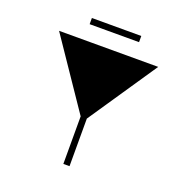

<svg xmlns="http://www.w3.org/2000/svg" viewBox="-145 -954 1029 1081"><g transform="rotate(20 370.0 -413.5)"><path d="M73 -696H667L389 -285V0H352V-285ZM518 -827V-790H222V-827Z"/></g></svg>

Font: Major Mono Display
Style: Regular
Weight: 400
Designer: Emre Parlak
Foundry: Emre Parlak
Version: Version 2.000; ttfautohint (v1.8) -l 8 -r 50 -G 200 -x 14 -D